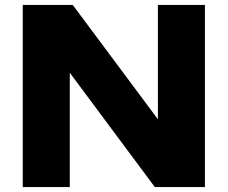

<svg xmlns="http://www.w3.org/2000/svg" viewBox="-20 -760 925 780"><path d="M72.5 0V-740H275.5L621.5 -275.5V-740H812.5V0H609L263.5 -464.5V0Z"/></svg>

Font: Encode Sans Expanded ExtraBold
Style: Regular
Weight: 800
Width: 7
Designer: Multiple Designers
Foundry: Impallari Type
Version: Version 3.000; ttfautohint (v1.8.3) -l 8 -r 50 -G 200 -x 14 